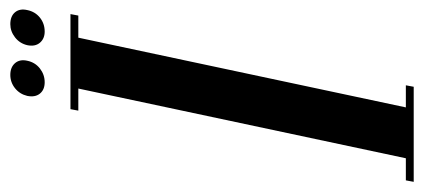

<svg xmlns="http://www.w3.org/2000/svg" viewBox="-318 -606 862 391"><g transform="rotate(-90 113.5 -411.0)"><path d="M113.2 -787Q116.8 -802.2 128.8 -811.9Q140.8 -821.5 156 -821.5Q171.5 -821.5 179.9 -811.9Q188.2 -802.2 184.8 -787Q181.5 -771 169 -761.2Q156.5 -751.5 141 -751.5Q125.8 -751.5 117.9 -761.2Q110 -771 113.2 -787ZM216.5 -787Q220 -802.2 232.4 -811.9Q244.8 -821.5 259.2 -821.5Q275.5 -821.5 283.5 -811.9Q291.5 -802.2 288 -787Q284.8 -771 272.6 -761.2Q260.5 -751.5 244.2 -751.5Q229.8 -751.5 221.5 -761.2Q213.2 -771 216.5 -787ZM-61.8 0 -58.8 -16H-13.8L128.2 -683H83.2L86.2 -699H279.8L276.8 -683H231.8L89.8 -16H134.8L131.8 0Z"/></g></svg>

Font: Emberly Black
Style: Italic
Weight: 900
Italic angle: -12°
Designer: Rajesh Rajput
Foundry: Rajesh Rajput
Version: Version 1.000